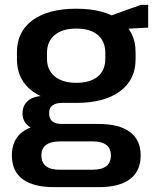

<svg xmlns="http://www.w3.org/2000/svg" viewBox="-20 -585 642 793"><path d="M295 -160Q180 -160 115 -207.5Q50 -255 50 -340V-369Q50 -455 115 -502Q180 -549 295 -549Q410 -549 475 -502Q540 -455 540 -369V-340Q540 -255 475 -207.5Q410 -160 295 -160ZM203 188Q118 188 73.5 155Q29 122 29 57Q29 -7 72.5 -40Q116 -73 203 -73H387Q472 -73 516.5 -40Q561 -7 561 57Q561 122 516.5 155Q472 188 387 188ZM362 116Q438 116 438 57Q438 -1 362 -1H229Q151 -1 151 57Q151 117 229 116ZM165 -45Q122 -45 97.5 -64.5Q73 -84 73 -117Q73 -150 96.5 -169.5Q120 -189 165 -189H295V-160H236Q210 -160 196 -149Q182 -138 183 -117Q183 -95 196 -84Q209 -73 235 -73H295V-45ZM295 -243Q353 -243 384 -269Q415 -295 415 -343V-366Q415 -414 384 -440.5Q353 -467 295 -467Q238 -467 206 -440.5Q174 -414 174 -366V-343Q174 -296 206 -269.5Q238 -243 295 -243ZM411 -511 562 -565H592V-471L411 -461Z"/></svg>

Font: Pathway Extreme 12pt SemiBold
Style: Regular
Weight: 600
Version: Version 1.001;gftools[0.9.26]